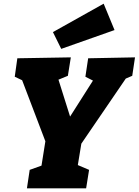

<svg xmlns="http://www.w3.org/2000/svg" viewBox="-20 -1021 752 1041"><path d="M126 0 141 -100 205 -123 226 -255 100 -586 60 -605 74 -705 364 -710 348 -610 297 -589 360 -389 484 -584 443 -605 458 -705 712 -710 697 -610 662 -595 421 -242 402 -126 463 -100 447 0ZM312 -756 267 -847 542 -1001 601 -858Z"/></svg>

Font: Bitter Black
Style: Italic
Weight: 900
Italic angle: -9°
Designer: Sol Matas, and Bitter project Authors
Foundry: Sol Matas
Version: Version 2.001